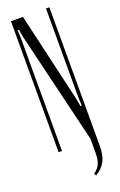

<svg xmlns="http://www.w3.org/2000/svg" viewBox="-167 -744 602 963"><g transform="rotate(-20 134.0 -262.5)"><path d="M218 -220V-699H236V39Q236 90 220.5 120.5Q205 151 168 174L161 163Q185 146 194.5 124.5Q204 103 204 66V-9L61 -605L54 -645H47L49 -605V0H31V-699H95L206 -220L213 -180H220Z"/></g></svg>

Font: Moniqa Cond Heading
Style: Regular
Weight: 400
Width: 3
Designer: Rajesh Rajput
Foundry: Rajesh Rajput
Version: Version 1.000